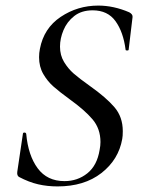

<svg xmlns="http://www.w3.org/2000/svg" viewBox="-20 -656 505 688"><path d="M48 -22Q40 -27 42 -41L62 -176Q62 -181 67.5 -181Q73 -181 74 -176Q81 -99 115 -53Q149 -7 211 -7Q258 -7 293 -35Q328 -63 337 -119Q340 -134 340 -147Q340 -195 311.5 -228.5Q283 -262 230 -300Q193 -327 171.5 -346Q150 -365 135 -391Q120 -417 120 -451Q120 -466 123 -481Q137 -555 197.5 -595.5Q258 -636 332 -636Q387 -636 443 -612Q456 -605 455 -595L441 -478Q441 -475 435.5 -475Q430 -475 430 -478Q422 -541 394 -580Q366 -619 312 -619Q272 -619 246 -598.5Q220 -578 207.5 -548Q195 -518 195 -489Q195 -458 209.5 -434Q224 -410 244 -392.5Q264 -375 302 -348Q360 -307 390 -272Q420 -237 420 -186Q420 -168 418 -158Q405 -84 343.5 -36Q282 12 186 12Q150 12 117 4.5Q84 -3 48 -22Z"/></svg>

Font: Cormorant Infant Medium
Style: Italic
Weight: 500
Italic angle: -10°
Designer: Christian Thalmann (Catharsis Fonts)
Foundry: Catharsis Fonts
Version: Version 4.000